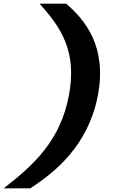

<svg xmlns="http://www.w3.org/2000/svg" viewBox="-54 -821 694 1041"><path d="M319 -300.5C272.5 -61 134 70.5 -34 200H110.5C244 113 423.5 -31 476 -300.5C528.5 -571 405 -714 305 -801H160.5C278 -671.5 365.5 -540 319 -300.5Z"/></svg>

Font: Monaspace Neon ExtraBold
Style: Italic
Weight: 800
Italic angle: -11°
Designer: Riley Cran & the Lettermatic Team
Foundry: Lettermatic
Version: Version 1.200 (Monaspace Neon)